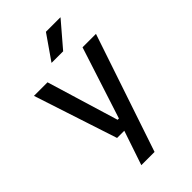

<svg xmlns="http://www.w3.org/2000/svg" viewBox="-258 -764 1016 1016"><g transform="rotate(-45 250.5 -256.0)"><path d="M242 -86.5H296.5L244.5 -64L382 -489H482.5L260 172H161L238.5 -57.5L282.5 -20.5H172L18.5 -489H120ZM208.5 -548 303 -684H411V-682.5L294.5 -546.5H208.5Z"/></g></svg>

Font: Anek Devanagari Medium Medium
Style: Regular
Weight: 500
Version: Version 1.003